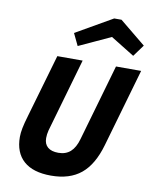

<svg xmlns="http://www.w3.org/2000/svg" viewBox="-99 -994 866 1083"><g transform="rotate(10 333.5 -452.5)"><path d="M287 -119Q329 -119 356 -143Q383 -167 397 -217L523 -655H667L538 -207Q505 -92 440 -38.5Q375 15 268 15Q165 15 111.5 -32.5Q58 -80 58 -170Q58 -192 63.5 -220.5Q69 -249 83 -296L187 -655H332L211 -234Q208 -222 206.5 -211Q205 -200 205 -189Q205 -155 226 -137Q247 -119 287 -119ZM290 -731 257 -800 466 -920H508L657 -798L608 -731L472 -815Z"/></g></svg>

Font: Intel One Mono
Style: Bold Italic
Weight: 700
Italic angle: -16°
Monospace: yes
Designer: Fred Shallcrass
Foundry: Frere-Jones Type LLC
Version: Version 1.400;hotconv 1.1.0;makeotfexe 2.6.0;FJTRelease1.4